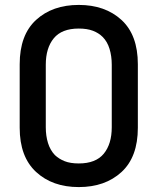

<svg xmlns="http://www.w3.org/2000/svg" viewBox="-20 -740 640 780"><path d="M300 -720Q407 -720 473.5 -659Q540 -598 540 -479V-221Q540 -102 473.5 -41Q407 20 300 20Q193 20 126.5 -41.5Q60 -103 60 -221V-479Q60 -598 126.5 -659Q193 -720 300 -720ZM166 -223Q166 -188 175 -159Q184 -130 203 -110Q220 -94 243 -85Q266 -76 300 -76Q369 -76 401.5 -115.5Q434 -155 434 -223V-477Q434 -512 425 -541.5Q416 -571 397 -590Q381 -606 357.5 -615Q334 -624 300 -624Q231 -624 198.5 -584.5Q166 -545 166 -477Z"/></svg>

Font: Recursive Mn Lnr St Med
Style: Regular
Weight: 500
Monospace: yes
Version: Version 1.079;hotconv 1.0.112;makeotfexe 2.5.65598; ttfautoh